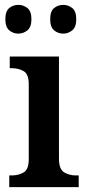

<svg xmlns="http://www.w3.org/2000/svg" viewBox="-20 -768 357 788"><path d="M18 0V-48H29Q55 -48 76.5 -60Q98 -72 98 -115V-422Q98 -464 77 -476Q56 -488 30 -488H20V-536H222V-118Q222 -73 243.5 -60.5Q265 -48 291 -48H303V0ZM240 -630Q218 -630 202 -643.5Q186 -657 186 -689Q186 -722 202 -735Q218 -748 240 -748Q260 -748 276.5 -735Q293 -722 293 -689Q293 -657 276.5 -643.5Q260 -630 240 -630ZM55 -630Q34 -630 18 -643.5Q2 -657 2 -689Q2 -722 18 -735Q34 -748 55 -748Q76 -748 92.5 -735Q109 -722 109 -689Q109 -657 92.5 -643.5Q76 -630 55 -630Z"/></svg>

Font: Noto Serif SemiCondensed SemiBold
Style: Regular
Weight: 600
Width: 4
Designer: Monotype Design Team
Foundry: Monotype Imaging Inc.
Version: Version 2.013; ttfautohint (v1.8.4.7-5d5b)